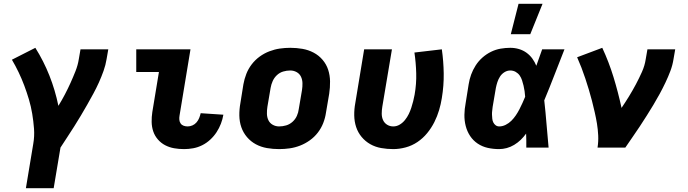

<svg xmlns="http://www.w3.org/2000/svg" viewBox="-20 -781 3640 1016"><path d="M264 215H117L156 -20Q163 -60 160 -100Q157 -140 150.5 -179Q144 -218 133 -255Q122 -292 108.5 -328Q95 -364 78.5 -398.5Q62 -433 43 -465L167 -528Q211 -458 241.5 -381Q272 -304 289 -221Q307 -250 323 -280.5Q339 -311 353 -342Q367 -373 379.5 -404.5Q392 -436 397 -468L406 -520H553L544 -468Q539 -437 528 -406Q517 -375 503.5 -345Q490 -315 474 -285.5Q458 -256 441.5 -227Q425 -198 408 -169.5Q391 -141 373 -112.5Q355 -84 336.5 -56Q318 -28 300 0Z M954 8Q927 8 901.5 3.5Q876 -1 854 -12.5Q832 -24 815.5 -43Q799 -62 791 -85.5Q783 -109 782.5 -135.5Q782 -162 786 -188L821 -400H701V-520H988L930 -169Q928 -158 929 -147Q930 -136 936 -127.5Q942 -119 952 -115.5Q962 -112 973 -112Q986 -112 998.5 -117.5Q1011 -123 1020 -133.5Q1029 -144 1034 -156.5Q1039 -169 1042 -182L1162 -174Q1158 -150 1149 -126.5Q1140 -103 1126 -81.5Q1112 -60 1092.5 -42Q1073 -24 1050 -12.5Q1027 -1 1002.5 3.5Q978 8 954 8Z M1457 8Q1424 8 1392.5 2.5Q1361 -3 1334 -17.5Q1307 -32 1287 -55.5Q1267 -79 1257 -108Q1247 -137 1246.5 -169.5Q1246 -202 1252 -235L1268 -335Q1273 -363 1283.5 -390Q1294 -417 1312 -440.5Q1330 -464 1354 -481.5Q1378 -499 1405.5 -509.5Q1433 -520 1460.5 -524Q1488 -528 1516 -528Q1549 -528 1580.5 -522.5Q1612 -517 1639.5 -502.5Q1667 -488 1687 -464.5Q1707 -441 1716.5 -412Q1726 -383 1726.5 -350.5Q1727 -318 1722 -285L1705 -185Q1701 -157 1690.5 -130Q1680 -103 1662 -79.5Q1644 -56 1619.5 -38.5Q1595 -21 1568 -10.5Q1541 0 1513 4Q1485 8 1457 8ZM1457 -112Q1476 -112 1494.5 -117.5Q1513 -123 1528 -136.5Q1543 -150 1551 -168Q1559 -186 1561 -204L1578 -304Q1581 -323 1580.5 -341.5Q1580 -360 1572.5 -375.5Q1565 -391 1549.5 -399.5Q1534 -408 1516 -408Q1497 -408 1478.5 -402.5Q1460 -397 1445.5 -383.5Q1431 -370 1423 -352Q1415 -334 1412 -316L1395 -216Q1392 -197 1392.5 -178.5Q1393 -160 1400.5 -144.5Q1408 -129 1423.5 -120.5Q1439 -112 1457 -112Z M2061 8Q2029 8 1997.5 2.5Q1966 -3 1939.5 -18Q1913 -33 1893.5 -56.5Q1874 -80 1864.5 -109Q1855 -138 1854.5 -170.5Q1854 -203 1860 -235L1907 -520H2054L2003 -216Q2000 -198 2000 -179.5Q2000 -161 2007 -145.5Q2014 -130 2028.5 -121Q2043 -112 2061 -112Q2079 -112 2095 -121.5Q2111 -131 2123 -146Q2135 -161 2143 -177.5Q2151 -194 2156.5 -211Q2162 -228 2166.5 -245.5Q2171 -263 2174 -280Q2184 -337 2182.5 -393Q2181 -449 2173 -503L2318 -520Q2327 -458 2328 -393Q2329 -328 2318 -262Q2313 -230 2303.5 -198Q2294 -166 2278.5 -135Q2263 -104 2240.5 -76.5Q2218 -49 2189 -29.5Q2160 -10 2126.5 -1Q2093 8 2061 8Z M2621 8Q2590 8 2561 1.5Q2532 -5 2508 -21Q2484 -37 2468 -61Q2452 -85 2444.5 -114Q2437 -143 2437.5 -173.5Q2438 -204 2444 -235L2460 -335Q2464 -361 2473 -386Q2482 -411 2497 -434.5Q2512 -458 2533 -476.5Q2554 -495 2578.5 -507Q2603 -519 2629 -523.5Q2655 -528 2680 -528Q2704 -528 2726 -521.5Q2748 -515 2766 -502Q2784 -489 2797 -471Q2810 -453 2818 -433Q2826 -455 2833.5 -476.5Q2841 -498 2849 -520H2967Q2940 -452 2914 -384.5Q2888 -317 2860 -250Q2867 -188 2872 -125Q2877 -62 2883 0H2765Q2765 -18 2765 -36.5Q2765 -55 2764 -74Q2751 -56 2735.5 -41Q2720 -26 2701 -14.5Q2682 -3 2661.5 2.5Q2641 8 2621 8ZM2622 -112Q2639 -112 2656 -120.5Q2673 -129 2686 -142Q2699 -155 2709.5 -170.5Q2720 -186 2728.5 -202.5Q2737 -219 2744.5 -235.5Q2752 -252 2759 -269Q2758 -284 2756 -298.5Q2754 -313 2750.5 -327.5Q2747 -342 2742.5 -356Q2738 -370 2730 -381.5Q2722 -393 2709 -400.5Q2696 -408 2680 -408Q2664 -408 2649.5 -399Q2635 -390 2626 -376Q2617 -362 2612 -346.5Q2607 -331 2604 -316L2587 -216Q2586 -205 2584.5 -194.5Q2583 -184 2583.5 -173.5Q2584 -163 2585 -152.5Q2586 -142 2590.5 -133Q2595 -124 2603 -118Q2611 -112 2622 -112ZM2683 -600 2724 -761H2851L2786 -600Z M3142 0Q3147 -32 3145.5 -64Q3144 -96 3139 -126.5Q3134 -157 3127 -187.5Q3120 -218 3112.5 -247.5Q3105 -277 3096 -306.5Q3087 -336 3077.5 -365Q3068 -394 3057 -422.5Q3046 -451 3034 -478L3167 -528Q3202 -453 3226.5 -373Q3251 -293 3269 -210Q3290 -241 3309 -272Q3328 -303 3345 -335Q3362 -367 3377 -400.5Q3392 -434 3397 -468L3406 -520H3553L3544 -468Q3539 -436 3527.5 -405.5Q3516 -375 3501.5 -344.5Q3487 -314 3471 -284.5Q3455 -255 3437.5 -226Q3420 -197 3402 -168.5Q3384 -140 3365.5 -112Q3347 -84 3327.5 -56Q3308 -28 3289 0Z"/></svg>

Font: Iosevka Heavy Extended
Style: Italic
Weight: 900
Width: 7
Italic angle: -9°
Monospace: yes
Designer: Belleve Invis
Foundry: Belleve Invis
Version: Version 32.5.0; ttfautohint (v1.8.4)